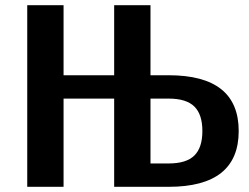

<svg xmlns="http://www.w3.org/2000/svg" viewBox="-20 -720 960 740"><path d="M85 0V-700H225V-430H420V-700H560V-430H630Q900 -430 900 -215Q900 0 630 0H420V-340H225V0ZM560 -90H630Q698 -90 729 -120.5Q760 -151 760 -215Q760 -279 729 -309.5Q698 -340 630 -340H560Z"/></svg>

Font: Scada
Style: Bold
Weight: 700
Designer: Jovanny Lemonad
Foundry: Jovanny Lemonad
Version: Version 4.100;PS 004.100;hotconv 1.0.88;makeotf.lib2.5.64775